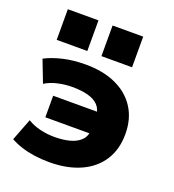

<svg xmlns="http://www.w3.org/2000/svg" viewBox="-137 -855 880 972"><g transform="rotate(20 302.5 -369.0)"><path d="M237 11Q195 11 157 5.5Q119 0 86.5 -10.5Q54 -21 27 -36L73 -155Q101 -137 139.5 -127.5Q178 -118 219 -118Q264 -118 300.5 -127.5Q337 -137 359 -159Q381 -181 382 -217L389 -196H142V-312H389L382 -288Q380 -325 359.5 -346.5Q339 -368 303 -377.5Q267 -387 219 -387Q179 -387 140 -378Q101 -369 73 -351L27 -470Q67 -491 122 -504Q177 -517 244 -517Q338 -517 407 -485.5Q476 -454 514 -395Q552 -336 552 -254Q552 -172 514 -112.5Q476 -53 405 -21Q334 11 237 11ZM303 -584V-749H468V-584ZM62 -584V-749H227V-584Z"/></g></svg>

Font: Nunito Sans 7pt Black
Style: Regular
Weight: 900
Designer: Vernon Adams
Foundry: Vernon Adams
Version: Version 3.101;gftools[0.9.27]